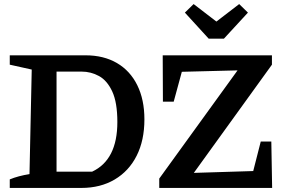

<svg xmlns="http://www.w3.org/2000/svg" viewBox="-20 -924 1411 944"><path d="M401 -652Q490 -652 555 -614Q620 -576 655 -505Q690 -434 690 -337Q690 -234 652 -158.5Q614 -83 544 -41.5Q474 0 380 0H28V-42Q69 -59 125 -68L136 -582L28 -606V-652ZM433 -80Q557 -138 557 -324Q557 -420 532 -474Q507 -528 467 -550Q427 -572 381 -572H258V-80ZM763 0V-46L1148 -578L874 -571L834 -424H781L780 -652H1317V-606L933 -74L1225 -83L1262 -228H1314L1318 0ZM1006 -734 889 -862 932 -904 1044 -818 1156 -904 1199 -862 1081 -734Z"/></svg>

Font: Piazzolla SC SemiBold
Style: Regular
Weight: 600
Designer: Juan Pablo del Peral
Foundry: Huerta Tipografica
Version: Version 1.330